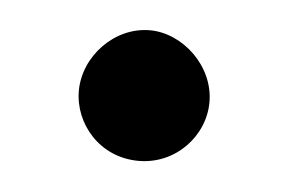

<svg xmlns="http://www.w3.org/2000/svg" viewBox="-27 -398 308 205"><g transform="rotate(5 126.5 -296.0)"><path d="M127 -226C167 -226 197 -259 197 -295C197 -334 162 -366 127 -366C89 -366 57 -332 57 -295C57 -260 85 -226 127 -226Z"/></g></svg>

Font: Libertinus Serif
Style: Bold
Weight: 700
Designer: Philipp H. Poll, Khaled Hosny
Foundry: Caleb Maclennan
Version: Version 7.050;RELEASE